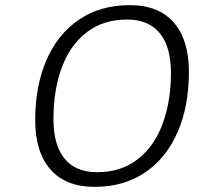

<svg xmlns="http://www.w3.org/2000/svg" viewBox="-20 -723 837 747"><path d="M715 -443Q715 -310 671 -209Q627 -108 544.5 -52Q462 4 348 4Q236 4 176.5 -63.5Q117 -131 117 -256Q117 -389 161 -490Q205 -591 288 -647Q371 -703 485 -703Q597 -703 656 -635.5Q715 -568 715 -443ZM188 -260Q188 -159 231 -106Q274 -53 358 -53Q450 -53 514.5 -102.5Q579 -152 612 -239.5Q645 -327 645 -440Q645 -541 601.5 -594Q558 -647 474 -647Q382 -647 317.5 -597.5Q253 -548 220.5 -460.5Q188 -373 188 -260Z"/></svg>

Font: Gontserrat Light
Style: Italic
Weight: 300
Italic angle: -11.3°
Designer: Julieta Ulanovsky
Foundry: Julieta Ulanovsky
Version: Version 6.001